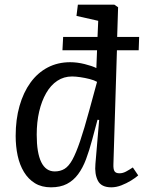

<svg xmlns="http://www.w3.org/2000/svg" viewBox="-20 -787 615 821"><path d="M198 14Q158 14 129.5 -3.5Q101 -21 82.5 -51.5Q64 -82 55.5 -121.5Q47 -161 47 -206Q47 -276 63.5 -334Q80 -392 110.5 -434Q141 -476 184 -498.5Q227 -521 280 -521Q310 -521 342 -513Q374 -505 392 -496L395 -572H247L250 -629H397L400 -698L307 -719L313 -767H469L485 -756L481 -629H575L573 -572H480L465 -86Q464 -64 469.5 -55Q475 -46 491 -46Q505 -46 519 -53.5Q533 -61 548 -71L571 -37Q560 -27 540.5 -15Q521 -3 499 5.5Q477 14 456 14Q413 14 398.5 -14.5Q384 -43 388 -86L404 -274L397 -275L374 -189Q362 -144 348 -106.5Q334 -69 314 -42Q294 -15 266 -0.5Q238 14 198 14ZM214 -54Q238 -54 256 -65Q274 -76 289.5 -104Q305 -132 322.5 -183.5Q340 -235 362 -316L395 -437Q383 -444 363.5 -449Q344 -454 323.5 -457Q303 -460 288 -460Q253 -460 225 -441.5Q197 -423 177.5 -389Q158 -355 147.5 -310Q137 -265 137 -211Q137 -133 156.5 -93.5Q176 -54 214 -54Z"/></svg>

Font: Literata
Style: Italic
Weight: 400
Italic angle: -2°
Designer: Latin by Veronika Burian and Jose Scaglione. Greek by Irene Vlachou. Cyrillic by Vera Evstafieva
Foundry: TypeTogether
Version: Version 3.103;gftools[0.9.29]